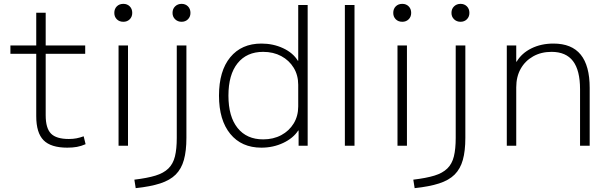

<svg xmlns="http://www.w3.org/2000/svg" viewBox="-20 -756 3153 996"><path d="M329 10Q244 10 206 -28.5Q168 -67 168 -153V-477H34V-520H168V-690H217V-520H422V-477H217V-158Q217 -91 244.5 -63Q272 -35 337 -35Q359 -35 377 -38.5Q395 -42 414 -49L424 -8Q401 2 379 6Q357 10 329 10Z M595 0V-520H644V0ZM620 -643Q599 -643 586 -656Q573 -669 573 -689Q573 -710 586 -723Q599 -736 620 -736Q640 -736 653 -723Q666 -710 666 -689Q666 -669 653 -656Q640 -643 620 -643Z M677 176Q744 168 786.5 155Q829 142 853.5 118Q878 94 887.5 55.5Q897 17 897 -41V-520H947V-41Q947 27 934 73.5Q921 120 891.5 149.5Q862 179 811 195.5Q760 212 684 220ZM922 -643Q902 -643 888.5 -656Q875 -669 875 -689Q875 -710 888.5 -723Q902 -736 922 -736Q942 -736 955 -723Q968 -710 968 -689Q968 -669 955 -656Q942 -643 922 -643Z M1336 10Q1233 10 1174.5 -61.5Q1116 -133 1116 -260Q1116 -388 1174.5 -459Q1233 -530 1336 -530Q1397 -530 1448.5 -506Q1500 -482 1525 -441H1527V-730H1576V0H1529V-79H1527Q1501 -39 1449 -14.5Q1397 10 1336 10ZM1345 -33Q1398 -33 1439 -55Q1480 -77 1503.5 -115.5Q1527 -154 1527 -204V-316Q1527 -366 1503.5 -404.5Q1480 -443 1439 -465Q1398 -487 1345 -487Q1260 -487 1212.5 -428Q1165 -369 1165 -260Q1165 -151 1212.5 -92Q1260 -33 1345 -33Z M1769 0V-730H1819V0Z M2042 0V-520H2091V0ZM2067 -643Q2046 -643 2033 -656Q2020 -669 2020 -689Q2020 -710 2033 -723Q2046 -736 2067 -736Q2087 -736 2100 -723Q2113 -710 2113 -689Q2113 -669 2100 -656Q2087 -643 2067 -643Z M2124 176Q2191 168 2233.5 155Q2276 142 2300.5 118Q2325 94 2334.5 55.5Q2344 17 2344 -41V-520H2394V-41Q2394 27 2381 73.5Q2368 120 2338.5 149.5Q2309 179 2258 195.5Q2207 212 2131 220ZM2369 -643Q2349 -643 2335.5 -656Q2322 -669 2322 -689Q2322 -710 2335.5 -723Q2349 -736 2369 -736Q2389 -736 2402 -723Q2415 -710 2415 -689Q2415 -669 2402 -656Q2389 -643 2369 -643Z M2609 0V-520H2658V-436H2660Q2686 -480 2736.5 -505Q2787 -530 2851 -530Q2946 -530 2992.5 -472.5Q3039 -415 3039 -300V0H2989V-293Q2989 -391 2952.5 -439Q2916 -487 2841 -487Q2787 -487 2745.5 -463.5Q2704 -440 2681 -399Q2658 -358 2658 -303V0Z"/></svg>

Font: M PLUS 2 Thin Light
Style: Regular
Weight: 300
Version: Version 1.001